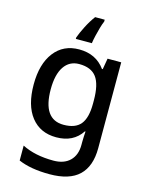

<svg xmlns="http://www.w3.org/2000/svg" viewBox="-144 -854 908 1181"><g transform="rotate(15 310.0 -263.0)"><path d="M269 -549Q376 -549 434 -469H439L451 -539H538V8Q538 123 477 181.5Q416 240 289 240Q169 240 91 206V111Q132 132 182 142.5Q232 153 291 153Q358 153 395.5 116.5Q433 80 433 15V-4Q433 -16 434 -38Q435 -60 436 -71H432Q379 10 270 10Q168 10 110.5 -63Q53 -136 53 -269Q53 -399 110.5 -474Q168 -549 269 -549ZM292 -462Q230 -462 196 -411.5Q162 -361 162 -267Q162 -76 294 -76Q369 -76 402.5 -117Q436 -158 436 -248V-269Q436 -371 402 -416.5Q368 -462 292 -462ZM372 -754Q364 -736 356.5 -709.5Q349 -683 342.5 -655.5Q336 -628 333 -606H231V-615Q241 -644 263 -687.5Q285 -731 311 -766H372Z"/></g></svg>

Font: Noto Sans Myanmar UI Medium
Style: Regular
Weight: 500
Designer: Monotype Design Team
Foundry: Monotype Imaging Inc.
Version: Version 2.103; ttfautohint (v1.8.4.7-5d5b)